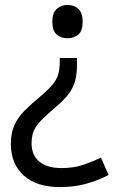

<svg xmlns="http://www.w3.org/2000/svg" viewBox="-20 -566 474 778"><path d="M292 -304Q292 -267 284.5 -239Q277 -211 259 -186.5Q241 -162 208 -134Q170 -102 148 -79.5Q126 -57 117 -36Q108 -15 108 15Q108 63 139.5 89Q171 115 229 115Q279 115 317 102Q355 89 389 73L420 143Q380 164 331.5 178Q283 192 223 192Q128 192 76 145Q24 98 24 17Q24 -28 38.5 -59.5Q53 -91 79.5 -117.5Q106 -144 142 -174Q176 -203 193 -223.5Q210 -244 216 -265Q222 -286 222 -314V-331H292ZM315 -478Q315 -441 297.5 -426Q280 -411 253 -411Q228 -411 210 -426Q192 -441 192 -478Q192 -514 210 -530Q228 -546 253 -546Q280 -546 297.5 -530Q315 -514 315 -478Z"/></svg>

Font: Noto Sans Sundanese
Style: Regular
Weight: 400
Designer: Monotype Design Team (Regular), Sérgio L. Martins (other weights)
Foundry: Monotype Imaging Inc.
Version: Version 2.003